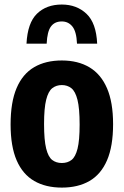

<svg xmlns="http://www.w3.org/2000/svg" viewBox="-20 -825 551 855"><path d="M255.4 10.4Q183.5 10.4 132.4 -19.1Q81.2 -48.7 54.2 -110.8Q27.2 -172.9 27.2 -270.7Q27.2 -370.2 54.1 -433.2Q81.1 -496.1 132.2 -525.9Q183.2 -555.7 255.4 -555.7Q327.2 -555.7 378.4 -525.2Q429.5 -494.7 456.6 -431.9Q483.6 -369.2 483.6 -272.1Q483.6 -173.6 456.6 -111.1Q429.7 -48.7 378.6 -19.1Q327.5 10.4 255.4 10.4ZM255.4 -99.1Q280.7 -99.1 298.4 -112.6Q316 -126.1 325.3 -163Q334.6 -200 334.6 -270.1Q334.6 -342.2 325.1 -380.2Q315.6 -418.1 297.8 -432.2Q280 -446.2 255.4 -446.2Q230.7 -446.2 212.9 -432.4Q195.1 -418.6 185.7 -381.1Q176.2 -343.5 176.2 -272.7Q176.2 -201.3 185.5 -163.8Q194.8 -126.3 212.4 -112.7Q230 -99.1 255.4 -99.1ZM98 -630.6Q102.7 -723.1 144.6 -763.9Q186.6 -804.8 255.1 -804.8Q321.3 -804.8 364.9 -763.8Q408.6 -722.8 412.7 -630.6H322.9Q320.5 -684.8 302.3 -707.1Q284.2 -729.5 255.1 -729.5Q223.5 -729.5 206.9 -707.1Q190.3 -684.8 187.8 -630.6Z"/></svg>

Font: Encode Sans Condensed Thin
Style: Regular
Weight: 100
Width: 3
Designer: Multiple Designers
Foundry: Impallari Type
Version: Version 3.002